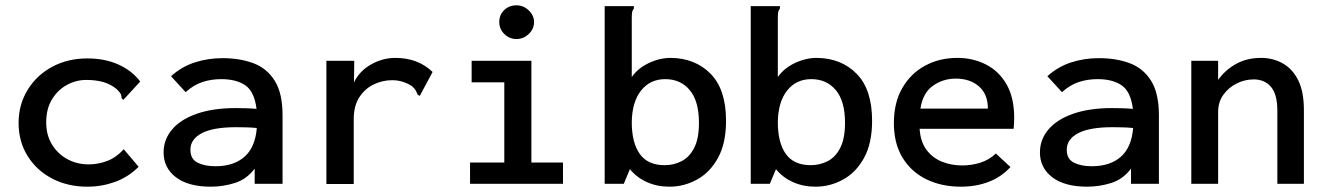

<svg xmlns="http://www.w3.org/2000/svg" viewBox="-20 -692 4990 723"><path d="M309 11Q235 11 176.5 -19.5Q118 -50 84 -104.5Q50 -159 50 -229Q50 -298 84 -353.5Q118 -409 176.5 -440.5Q235 -472 309 -472Q375 -472 426 -449Q477 -426 508 -385L451 -323L444 -316L438 -322Q438 -330 435 -337Q432 -344 420 -356Q397 -375 369 -383Q341 -391 305 -391Q266 -391 231.5 -372Q197 -353 175.5 -317.5Q154 -282 154 -231Q154 -183 176 -147.5Q198 -112 234 -92.5Q270 -73 314 -73Q350 -73 384 -86Q418 -99 446 -130L502 -64Q463 -25 413 -7Q363 11 309 11Z M774 11Q689 11 642.5 -24.5Q596 -60 596 -118Q596 -167 628.5 -205Q661 -243 722 -264Q783 -285 867 -285Q883 -285 903.5 -284.5Q924 -284 946 -282Q938 -347 904 -370.5Q870 -394 813 -394Q775 -394 742 -383Q709 -372 679 -345L624 -405Q664 -441 713.5 -457Q763 -473 818 -473Q883 -473 934 -454Q985 -435 1014.5 -388Q1044 -341 1044 -258V0H939V-57Q909 -17 864.5 -3Q820 11 774 11ZM697 -128Q697 -93 724 -79.5Q751 -66 791 -66Q860 -66 900.5 -101.5Q941 -137 947 -210Q927 -212 906 -212.5Q885 -213 869 -213Q783 -213 740 -190.5Q697 -168 697 -128Z M1209 -463H1314L1313 -382Q1334 -425 1377.5 -449.5Q1421 -474 1469 -474Q1554 -474 1609 -421L1565 -339L1561 -331L1553 -335Q1550 -342 1546.5 -349.5Q1543 -357 1531 -368Q1496 -390 1457 -390Q1421 -390 1388 -374.5Q1355 -359 1333.5 -326.5Q1312 -294 1312 -242V1H1209Z M1750 0V-80H1879V-382H1756V-463H1981V-80H2100V0ZM1925 -545Q1898 -545 1879 -564Q1860 -583 1860 -609Q1860 -636 1878.5 -654Q1897 -672 1925 -672Q1951 -672 1971 -653Q1991 -634 1991 -609Q1991 -583 1971 -564Q1951 -545 1925 -545Z M2501 11Q2454 11 2415.5 -6.5Q2377 -24 2352 -55L2329 0H2257V-669H2367V-660Q2362 -654 2360.5 -647Q2359 -640 2359 -623V-402Q2382 -435 2423 -454.5Q2464 -474 2506 -474Q2598 -473 2656 -414Q2714 -355 2714 -237Q2714 -153 2684 -98Q2654 -43 2605 -16Q2556 11 2501 11ZM2483 -70Q2517 -70 2546.5 -85Q2576 -100 2594 -135Q2612 -170 2612 -230Q2612 -311 2577.5 -352.5Q2543 -394 2485 -394Q2428 -394 2394 -351Q2360 -308 2359 -232Q2359 -155 2389 -112.5Q2419 -70 2483 -70Z M3051 11Q3004 11 2965.5 -6.5Q2927 -24 2902 -55L2879 0H2807V-669H2917V-660Q2912 -654 2910.5 -647Q2909 -640 2909 -623V-402Q2932 -435 2973 -454.5Q3014 -474 3056 -474Q3148 -473 3206 -414Q3264 -355 3264 -237Q3264 -153 3234 -98Q3204 -43 3155 -16Q3106 11 3051 11ZM3033 -70Q3067 -70 3096.5 -85Q3126 -100 3144 -135Q3162 -170 3162 -230Q3162 -311 3127.5 -352.5Q3093 -394 3035 -394Q2978 -394 2944 -351Q2910 -308 2909 -232Q2909 -155 2939 -112.5Q2969 -70 3033 -70Z M3599 11Q3525 11 3468 -17Q3411 -45 3378.5 -98.5Q3346 -152 3346 -228Q3346 -306 3378 -361Q3410 -416 3464 -445Q3518 -474 3585 -474Q3644 -474 3693 -449Q3742 -424 3770.5 -374Q3799 -324 3799 -249Q3799 -228 3797 -207H3443Q3446 -158 3469 -127.5Q3492 -97 3527.5 -83Q3563 -69 3603 -69Q3639 -69 3672 -79.5Q3705 -90 3730 -114L3785 -63Q3750 -25 3702.5 -7Q3655 11 3599 11ZM3446 -283H3700Q3700 -337 3666.5 -366.5Q3633 -396 3579 -396Q3531 -396 3493 -369Q3455 -342 3446 -283Z M4074 11Q3989 11 3942.5 -24.5Q3896 -60 3896 -118Q3896 -167 3928.5 -205Q3961 -243 4022 -264Q4083 -285 4167 -285Q4183 -285 4203.5 -284.5Q4224 -284 4246 -282Q4238 -347 4204 -370.5Q4170 -394 4113 -394Q4075 -394 4042 -383Q4009 -372 3979 -345L3924 -405Q3964 -441 4013.5 -457Q4063 -473 4118 -473Q4183 -473 4234 -454Q4285 -435 4314.5 -388Q4344 -341 4344 -258V0H4239V-57Q4209 -17 4164.5 -3Q4120 11 4074 11ZM3997 -128Q3997 -93 4024 -79.5Q4051 -66 4091 -66Q4160 -66 4200.5 -101.5Q4241 -137 4247 -210Q4227 -212 4206 -212.5Q4185 -213 4169 -213Q4083 -213 4040 -190.5Q3997 -168 3997 -128Z M4466 0V-463H4567V-391Q4593 -428 4634 -451Q4675 -474 4729 -474Q4773 -474 4810 -453.5Q4847 -433 4868.5 -390Q4890 -347 4890 -277V0H4790V-275Q4790 -337 4766 -365Q4742 -393 4701 -393Q4668 -393 4637.5 -378Q4607 -363 4587 -335.5Q4567 -308 4567 -270V0Z"/></svg>

Font: Inconsolata SemiExpanded SemiBold
Style: Regular
Weight: 600
Width: 6
Monospace: yes
Designer: Raph Levien, Cyreal, Brenton Simpson
Foundry: Raph Levien, Cyreal, Google
Version: Version 3.001; ttfautohint (v1.8.2.53-6de2)